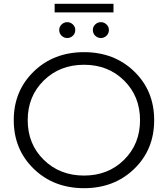

<svg xmlns="http://www.w3.org/2000/svg" viewBox="-20 -979 879 1005"><path d="M266 -914V-959H574V-914ZM290 -822Q290 -839 302.5 -851Q315 -863 332 -863Q349 -863 361.5 -851Q374 -839 374 -822Q374 -804 361.5 -792Q349 -780 332 -780Q315 -780 302.5 -792Q290 -804 290 -822ZM466 -822Q466 -839 478.5 -851Q491 -863 508 -863Q525 -863 537.5 -851Q550 -839 550 -822Q550 -804 537.5 -792Q525 -780 508 -780Q491 -780 478.5 -792Q466 -804 466 -822ZM420 6Q261 6 156.5 -95.5Q52 -197 52 -350Q52 -503 156.5 -604.5Q261 -706 420 -706Q578 -706 682.5 -605Q787 -504 787 -350Q787 -196 682.5 -95Q578 6 420 6ZM420 -60Q546 -60 629.5 -142.5Q713 -225 713 -350Q713 -475 629.5 -557.5Q546 -640 420 -640Q293 -640 209 -557.5Q125 -475 125 -350Q125 -225 209 -142.5Q293 -60 420 -60Z"/></svg>

Font: mBank
Style: Regular
Weight: 400
Designer: Julieta Ulanovsky
Foundry: Julieta Ulanovsky
Version: Version 7.200;PS 007.200;hotconv 1.0.88;makeotf.lib2.5.64775